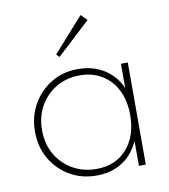

<svg xmlns="http://www.w3.org/2000/svg" viewBox="-81 -773 750 852"><g transform="rotate(-10 294.5 -347.0)"><path d="M287 10Q219 10 165.5 -21.5Q112 -53 81 -107Q50 -161 50 -229Q50 -297 81 -351.5Q112 -406 165 -438Q218 -470 285 -470Q338 -470 380.5 -450.5Q423 -431 451.5 -395Q480 -359 491 -309V-152Q479 -102 450.5 -65.5Q422 -29 380.5 -9.5Q339 10 287 10ZM291 -19Q377 -19 428 -76.5Q479 -134 479 -229Q479 -293 455.5 -340.5Q432 -388 389 -414.5Q346 -441 289 -441Q229 -441 182.5 -413.5Q136 -386 109 -338.5Q82 -291 82 -230Q82 -169 109 -121.5Q136 -74 183.5 -46.5Q231 -19 291 -19ZM478 0V-123L487 -237L478 -348V-460H509V0ZM215 -537 202 -550 339 -704 366 -677Z"/></g></svg>

Font: Marine Company Thin
Style: Regular
Weight: 100
Designer: Rodrigo Fuenzalida
Foundry: fragTYPE
Version: Version 1.000